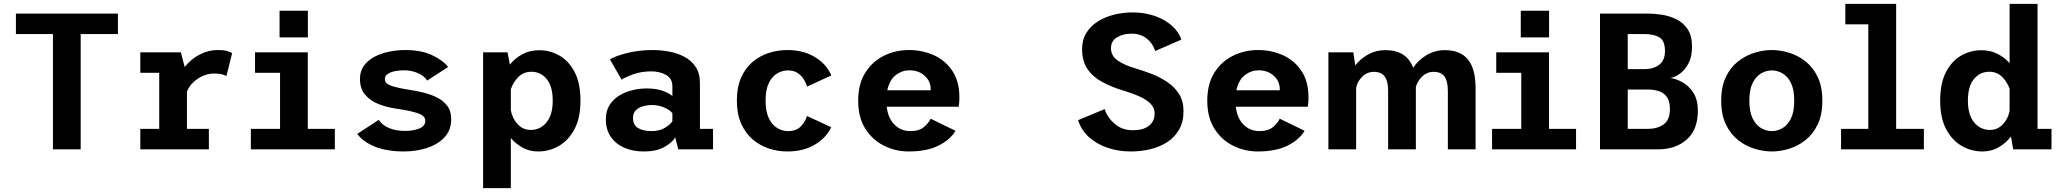

<svg xmlns="http://www.w3.org/2000/svg" viewBox="-20 -770 10628 990"><path d="M253 0V-594.5H62V-700H588V-594.5H396V0Z M703.5 0V-105.5H801V-394.5H703.5V-500H912.5L932.5 -424.5Q963 -464.5 1008.5 -488.2Q1054 -512 1101 -512Q1137.5 -512 1155 -505.8Q1172.5 -499.5 1177 -496L1147.5 -377.5Q1143.5 -381 1127.5 -386Q1111.5 -391 1084 -391Q1053.5 -391 1024.8 -378Q996 -365 974.5 -343.5Q953 -322 944 -297.5V-105.5H1057V0Z M1421.5 -714.5H1567.5V-577H1421.5ZM1273.5 0V-105.5H1424V-394.5H1295V-500H1567V-105.5H1706.5V0Z M2063.5 11Q1976.5 11 1915.2 -13Q1854 -37 1822 -79.5L1933 -152Q1951 -124.5 1986 -109.8Q2021 -95 2068 -95Q2110.5 -95 2141.8 -107.2Q2173 -119.5 2173 -147.5Q2173 -173.5 2133.8 -186.5Q2094.5 -199.5 2024.5 -209.5Q1977.5 -216 1934.2 -232.5Q1891 -249 1863.5 -280.5Q1836 -312 1836 -363Q1836 -402.5 1856.2 -430.8Q1876.5 -459 1910.5 -477Q1944.5 -495 1986 -503.5Q2027.5 -512 2070 -512Q2155 -512 2211.8 -483.8Q2268.5 -455.5 2290.5 -424.5L2182.5 -354.5Q2169.5 -377.5 2136 -392.5Q2102.5 -407.5 2061.5 -407.5Q2039.5 -407.5 2017.2 -403.2Q1995 -399 1979.8 -389Q1964.5 -379 1964.5 -362Q1964.5 -338.5 1998.5 -327.2Q2032.5 -316 2087.5 -307.5Q2120.5 -302.5 2158.5 -293.8Q2196.5 -285 2230 -269Q2263.5 -253 2285 -225.8Q2306.5 -198.5 2306.5 -156.5Q2306.5 -98 2271 -61Q2235.5 -24 2180 -6.5Q2124.5 11 2063.5 11Z M2471 200V-500H2597L2609 -437Q2634 -468.5 2672.2 -489.8Q2710.5 -511 2761 -511Q2816.5 -511 2865 -483.2Q2913.5 -455.5 2943.2 -398Q2973 -340.5 2973 -251Q2973 -161.5 2942 -103.5Q2911 -45.5 2861.2 -17.2Q2811.5 11 2756 11Q2710 11 2674.5 -8.8Q2639 -28.5 2614 -58.5V200ZM2720 -400Q2679.5 -400 2652.8 -372.8Q2626 -345.5 2614 -310V-202Q2621 -160.5 2648.5 -130.2Q2676 -100 2716.5 -100Q2765.5 -100 2797.8 -138.8Q2830 -177.5 2830 -251Q2830 -324.5 2799 -362.2Q2768 -400 2720 -400Z M3299 11Q3243.5 11 3199.5 -8Q3155.5 -27 3129.8 -64Q3104 -101 3104 -155Q3104 -198 3123 -228.2Q3142 -258.5 3173.2 -277.5Q3204.5 -296.5 3241.8 -305.2Q3279 -314 3315.5 -314Q3365 -314 3399.8 -300.8Q3434.5 -287.5 3447 -274.5V-325Q3447 -365 3414.8 -383.5Q3382.5 -402 3338 -402Q3288 -402 3247.8 -387.8Q3207.5 -373.5 3185 -359.5L3125 -464Q3152.5 -481 3213.5 -496.5Q3274.5 -512 3345.5 -512Q3387.5 -512 3430.5 -504Q3473.5 -496 3509.2 -477Q3545 -458 3567 -425Q3589 -392 3589 -342V-105.5H3656.5V0H3477.5L3461.5 -62Q3449.5 -38 3408.2 -13.5Q3367 11 3299 11ZM3339.5 -94Q3381.5 -94 3409.8 -111.8Q3438 -129.5 3447 -145V-186Q3437 -201 3406.8 -214.8Q3376.5 -228.5 3342.5 -228.5Q3318.5 -228.5 3295.8 -222.2Q3273 -216 3258.5 -201.5Q3244 -187 3244 -162Q3244 -124.5 3271 -109.2Q3298 -94 3339.5 -94Z M4039 11Q3992 11 3945.8 -3.8Q3899.5 -18.5 3862 -50.2Q3824.5 -82 3802 -131.8Q3779.5 -181.5 3779.5 -251Q3779.5 -321.5 3802 -371.2Q3824.5 -421 3862 -452Q3899.5 -483 3945.8 -497.5Q3992 -512 4039 -512Q4122 -512 4182 -475.8Q4242 -439.5 4266.5 -381L4141.5 -323.5Q4136.5 -342 4124.5 -361.2Q4112.5 -380.5 4092.5 -393.8Q4072.5 -407 4043 -407Q4014 -407 3987.5 -391.5Q3961 -376 3944.2 -341.8Q3927.5 -307.5 3927.5 -251Q3927.5 -195.5 3944.2 -160.8Q3961 -126 3987.5 -110Q4014 -94 4043 -94Q4087 -94 4110.5 -119.5Q4134 -145 4141 -172L4266 -114Q4241 -60 4182 -24.5Q4123 11 4039 11Z M4665 11Q4598.5 11 4539 -18.2Q4479.5 -47.5 4442.2 -105.8Q4405 -164 4405 -251Q4405 -337.5 4441.8 -395.5Q4478.5 -453.5 4538.2 -482.8Q4598 -512 4666.5 -512Q4736.5 -512 4795.8 -485Q4855 -458 4891 -403.8Q4927 -349.5 4927 -266.5Q4927 -255 4926 -242.2Q4925 -229.5 4923 -219.5H4552Q4559.5 -159 4593 -126.5Q4626.5 -94 4673.5 -94Q4720.5 -94 4745.5 -116.2Q4770.5 -138.5 4778.5 -158L4907 -95.5Q4879 -49 4818.8 -19Q4758.5 11 4665 11ZM4669.5 -407.5Q4631.5 -407.5 4599.2 -383Q4567 -358.5 4555 -304.5H4779V-309.5Q4779 -351 4748 -379.2Q4717 -407.5 4669.5 -407.5Z M5811.5 11Q5745 11 5688.5 -8.8Q5632 -28.5 5593 -64.8Q5554 -101 5539 -150.5L5676 -207.5Q5689.5 -164.5 5727.5 -131.5Q5765.5 -98.5 5821.5 -98.5Q5874.5 -98.5 5904 -121.2Q5933.5 -144 5933.5 -186.5Q5933.5 -215 5911.5 -236.2Q5889.5 -257.5 5853.8 -273.5Q5818 -289.5 5776.5 -301.5Q5715 -320 5665.8 -346Q5616.5 -372 5588 -413Q5559.5 -454 5559.5 -517Q5559.5 -565.5 5582 -601.2Q5604.5 -637 5642 -660.2Q5679.5 -683.5 5725.8 -694.8Q5772 -706 5820 -706Q5882.5 -706 5935 -687.5Q5987.5 -669 6023.2 -637Q6059 -605 6071 -565.5L5936.5 -507Q5923.5 -547.5 5891.8 -572Q5860 -596.5 5814.5 -596.5Q5771.5 -596.5 5740 -577.8Q5708.5 -559 5708.5 -521.5Q5708.5 -482.5 5742.8 -458.2Q5777 -434 5836 -417Q5876.5 -405 5919.8 -388.2Q5963 -371.5 6000 -346.2Q6037 -321 6059.8 -284.8Q6082.5 -248.5 6082.5 -197Q6082.5 -140.5 6059.2 -100.8Q6036 -61 5997 -36.2Q5958 -11.5 5909.8 -0.2Q5861.5 11 5811.5 11Z M6465 11Q6398.5 11 6339 -18.2Q6279.5 -47.5 6242.2 -105.8Q6205 -164 6205 -251Q6205 -337.5 6241.8 -395.5Q6278.5 -453.5 6338.2 -482.8Q6398 -512 6466.5 -512Q6536.5 -512 6595.8 -485Q6655 -458 6691 -403.8Q6727 -349.5 6727 -266.5Q6727 -255 6726 -242.2Q6725 -229.5 6723 -219.5H6352Q6359.5 -159 6393 -126.5Q6426.5 -94 6473.5 -94Q6520.5 -94 6545.5 -116.2Q6570.5 -138.5 6578.5 -158L6707 -95.5Q6679 -49 6618.8 -19Q6558.5 11 6465 11ZM6469.5 -407.5Q6431.5 -407.5 6399.2 -383Q6367 -358.5 6355 -304.5H6579V-309.5Q6579 -351 6548 -379.2Q6517 -407.5 6469.5 -407.5Z M6829.5 0V-500H6958L6968 -433Q6995 -467.5 7035.2 -489.5Q7075.5 -511.5 7121.5 -511.5Q7233.5 -511.5 7266.5 -420.5Q7292.5 -460 7335.8 -485.8Q7379 -511.5 7429.5 -511.5Q7509.5 -511.5 7549 -463.5Q7588.5 -415.5 7588.5 -314V0H7445.5V-301Q7445.5 -350.5 7428.5 -375Q7411.5 -399.5 7372 -399.5Q7337 -399.5 7311.8 -374.2Q7286.5 -349 7280.5 -320V0H7137.5V-301Q7137.5 -350.5 7120.2 -375Q7103 -399.5 7064 -399.5Q7028 -399.5 7002.5 -373Q6977 -346.5 6972.5 -316.5V0Z M7821.5 -714.5H7967.5V-577H7821.5ZM7673.5 0V-105.5H7824V-394.5H7695V-500H7967V-105.5H8106.5V0Z M8230 0V-700H8477.5Q8509 -700 8548 -694.2Q8587 -688.5 8622.8 -671.2Q8658.5 -654 8681.5 -620Q8704.5 -586 8704.5 -529Q8704.5 -477 8685.8 -442.2Q8667 -407.5 8640.8 -389.2Q8614.5 -371 8592 -368Q8619.5 -365 8653 -347.2Q8686.5 -329.5 8710.5 -293.2Q8734.5 -257 8734.5 -198.5Q8734.5 -101 8677.2 -50.5Q8620 0 8530.5 0ZM8373 -413.5H8460Q8505 -413.5 8535 -435.8Q8565 -458 8565 -507.5Q8565 -559 8536.8 -576.8Q8508.5 -594.5 8458 -594.5H8373ZM8373 -105.5H8477Q8525.5 -105.5 8558 -128.5Q8590.5 -151.5 8590.5 -208.5Q8590.5 -249.5 8574 -271.2Q8557.5 -293 8531.2 -300.8Q8505 -308.5 8476.5 -308.5H8373Z M9116 11Q9072.5 11 9026.8 -3Q8981 -17 8942 -47.8Q8903 -78.5 8879 -128.5Q8855 -178.5 8855 -251Q8855 -323 8879 -373Q8903 -423 8942 -453.5Q8981 -484 9026.8 -498Q9072.5 -512 9116 -512Q9159.5 -512 9205.2 -498Q9251 -484 9289.8 -453.5Q9328.5 -423 9352.5 -373Q9376.5 -323 9376.5 -251Q9376.5 -178.5 9352.5 -128.5Q9328.5 -78.5 9289.8 -47.8Q9251 -17 9205.2 -3Q9159.5 11 9116 11ZM9116 -94Q9144.5 -94 9171.2 -109.5Q9198 -125 9214.8 -159.5Q9231.5 -194 9231.5 -251Q9231.5 -307.5 9214.8 -341.8Q9198 -376 9171.2 -391.5Q9144.5 -407 9116 -407Q9087 -407 9060.5 -391.5Q9034 -376 9017 -341.8Q9000 -307.5 9000 -251Q9000 -194 9017 -159.5Q9034 -125 9060.5 -109.5Q9087 -94 9116 -94Z M9473 0V-105.5H9613.5V-644.5H9495V-750H9757V-105.5H9900V0Z M10201 11Q10145.5 11 10095.8 -17.2Q10046 -45.5 10015 -103.5Q9984 -161.5 9984 -251Q9984 -340.5 10013.8 -398Q10043.5 -455.5 10092 -483.2Q10140.5 -511 10196 -511Q10243.5 -511 10280.2 -492Q10317 -473 10342 -444.5V-750H10486V-105.5H10558V0H10360.5L10349 -66Q10324 -33.5 10286.8 -11.2Q10249.5 11 10201 11ZM10127 -251Q10127 -177.5 10159.2 -138.8Q10191.5 -100 10240.5 -100Q10280 -100 10307.2 -129Q10334.5 -158 10342 -198V-312.5Q10330 -347 10303.5 -373.5Q10277 -400 10237 -400Q10189 -400 10158 -362.2Q10127 -324.5 10127 -251Z"/></svg>

Font: Trispace SemiBold
Style: Regular
Weight: 600
Designer: Tyler Finck
Foundry: Etcetera Type Company
Version: Version 1.210; ttfautohint (v1.8.3)